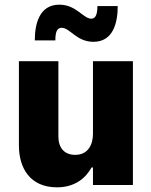

<svg xmlns="http://www.w3.org/2000/svg" viewBox="-20 -792 645 822"><path d="M380 -613C467 -613 484 -699 484 -766H397C397 -732 390 -712 371 -712C336 -712 307 -772 234 -772C147 -772 129 -687 129 -619H217C217 -653 223 -673 244 -673C280 -673 307 -613 380 -613ZM224 10C299 10 346 -28 372 -75H378V0H549V-530H378V-219C378 -173 357 -129 302 -129C254 -129 230 -161 230 -207V-530H61V-169C61 -72 109 10 224 10Z"/></svg>

Font: Be Vietnam Pro ExtraBold
Style: Regular
Weight: 800
Designer: Lam Bao, Tony Le, Vietanh Nguyen
Foundry: Yellow Type Foundry
Version: Version 1.002